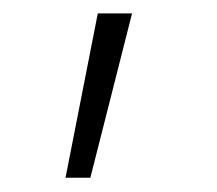

<svg xmlns="http://www.w3.org/2000/svg" viewBox="-20 -103 316 279"><path d="M75.2 155.3 122.1 -83.5H171.9L111.3 155.3Z"/></svg>

Font: Inter ExtraLight
Style: Regular
Weight: 250
Designer: Rasmus Andersson
Foundry: rsms
Version: Version 4.001;git-66647c0bb